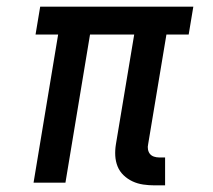

<svg xmlns="http://www.w3.org/2000/svg" viewBox="-20 -550 640 578"><path d="M445 8Q428 8 411 5.5Q394 3 379 -4Q364 -11 352 -22.5Q340 -34 334 -49Q328 -64 327 -81Q326 -98 329 -116L384 -446H251L177 0H81L155 -446H87L101 -530H562L548 -446H481L426 -116Q424 -108 425.5 -100Q427 -92 431.5 -86.5Q436 -81 443.5 -78.5Q451 -76 459 -76H477V8Z"/></svg>

Font: Iosevka Curly Slab MdEx
Style: Italic
Weight: 500
Width: 7
Italic angle: -9°
Monospace: yes
Designer: Belleve Invis
Foundry: Belleve Invis
Version: Version 11.0.0; ttfautohint (v1.8.3)